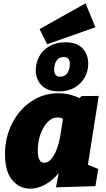

<svg xmlns="http://www.w3.org/2000/svg" viewBox="-20 -1114 637 1149"><path d="M571 -540 506 -128 568 -103 551 0 315 7 331 -78Q295 -34 250.5 -9.5Q206 15 162 15Q96 15 53 -36.5Q10 -88 10 -191Q10 -291 52 -374.5Q94 -458 167 -507Q240 -556 328 -556Q394 -556 456 -527L468 -539ZM341 -303 357 -403Q342 -411 324 -411Q291 -411 264 -382.5Q237 -354 221.5 -308.5Q206 -263 206 -214Q206 -140 244 -140Q276 -140 302.5 -184.5Q329 -229 341 -303ZM194 -694Q194 -738 215 -776.5Q236 -815 276.5 -838Q317 -861 371 -861Q439 -861 473.5 -825Q508 -789 508 -732Q508 -689 487.5 -651.5Q467 -614 427.5 -590.5Q388 -567 333 -567Q264 -567 229 -603Q194 -639 194 -694ZM398 -730Q398 -773 362 -773Q333 -773 318.5 -751Q304 -729 304 -698Q304 -677 312.5 -666Q321 -655 340 -655Q369 -655 383.5 -677.5Q398 -700 398 -730ZM551 -951 262 -849 217 -940 492 -1094Z"/></svg>

Font: Bitter Pro Black
Style: Italic
Weight: 900
Italic angle: -9°
Designer: Sol Matas, and Bitter project Authors
Foundry: Sol Matas
Version: Version 1.010